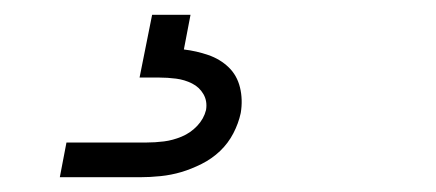

<svg xmlns="http://www.w3.org/2000/svg" viewBox="-20 -20 590 260"><path d="M61 220 70 173H178Q190 173 202 171.5Q214 170 226 165Q238 160 247 150.5Q256 141 259 129Q261 117 255.5 107.5Q250 98 240 93Q230 88 218.5 86.5Q207 85 195 85H169L186 0H238L229 47Q246 49 262 54.5Q278 60 289.5 71Q301 82 305 98.5Q309 115 306 133Q303 147 296 160.5Q289 174 278 184.5Q267 195 253 202Q239 209 225.5 213Q212 217 197.5 218.5Q183 220 169 220Z"/></svg>

Font: Lode Dark
Style: Italic
Weight: 400
Italic angle: -11°
Monospace: yes
Designer: Belleve Invis
Foundry: Belleve Invis
Version: Version 29.2.0; ttfautohint (v1.8.3)